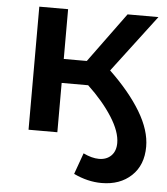

<svg xmlns="http://www.w3.org/2000/svg" viewBox="-53 -581 723 830"><g transform="rotate(5 309.0 -166.0)"><path d="M418 202Q358 202 297 173L330 81Q367 99 398 99Q431 99 451 79Q471 59 471 24Q471 -25 431 -88Q391 -151 324 -214H209V0H84V-534H209V-318H309L467 -534H601L413 -286Q501 -202 549 -122Q597 -42 597 29Q597 109 547.5 155.5Q498 202 418 202Z"/></g></svg>

Font: Montserrat SemiBold
Style: Regular
Weight: 600
Designer: Julieta Ulanovsky
Foundry: Julieta Ulanovsky
Version: Version 9.000; ttfautohint (v1.8.4.7-5d5b)